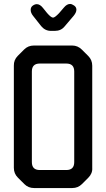

<svg xmlns="http://www.w3.org/2000/svg" viewBox="-20 -941 536 970"><path d="M70 -44 103 -11Q123 9 152 9H345Q374 9 394 -11L426 -43Q448 -65 446 -93V-609Q446 -638 426 -658L394 -690Q373 -711 345 -711H151Q122 -711 102 -691L70 -659Q49 -638 50 -609V-93Q50 -64 70 -44ZM141 -122V-580Q141 -620 181 -620H315Q355 -620 355 -580V-122Q355 -82 315 -82H181Q141 -82 141 -122ZM188 -809Q208 -785 237 -785H257Q288 -785 306 -807L352 -861Q366 -878 366 -892Q366 -905 354.5 -913Q343 -921 334 -921Q318 -921 303 -903L278 -874Q257 -852 248 -852Q238 -852 218 -875L197 -901Q182 -920 166 -920Q156 -920 145.5 -912.5Q135 -905 135 -891Q135 -876 147 -861Z"/></svg>

Font: WD-XL Lubrifont TC
Style: Regular
Weight: 400
Designer: [WD-XL Lubrifont] Copyright 2020-2022 (c) NightFurySL2001, Skr-ZERO; [ZCOOL QingKe HuangYou] Copyright 2018-2022 (c) The
Version: Version 2.001;hotconv 1.1.1;makeotfexe 2.6.0